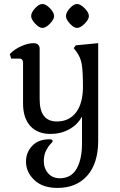

<svg xmlns="http://www.w3.org/2000/svg" viewBox="-20 -675 591 948"><path d="M418.9 -595.7Q418.9 -613.3 397.9 -634.3Q377 -655.3 360.4 -655.3Q343.8 -655.3 324.7 -634.3Q305.7 -613.3 305.7 -595.7Q305.7 -579.1 325.2 -558.1Q344.7 -537.1 360.4 -537.1Q377 -537.1 397.9 -558.1Q418.9 -579.1 418.9 -595.7ZM247.1 -595.7Q247.1 -613.3 226.6 -634.3Q206.1 -655.3 189.5 -655.3Q172.9 -655.3 153.3 -634.3Q133.8 -613.3 133.8 -595.7Q133.8 -579.1 153.8 -558.1Q173.8 -537.1 189.5 -537.1Q206.1 -537.1 226.6 -558.1Q247.1 -579.1 247.1 -595.7ZM464.8 19.5V-461.9L354.5 -451.2L343.8 -437.5L354.5 -423.8Q377.9 -393.6 383.8 -357.4Q389.6 -321.3 389.6 -247.1Q389.6 -165 355.5 -120.1Q321.3 -75.2 260.7 -75.2Q175.8 -75.2 175.8 -184.6V-434.6Q175.8 -447.3 168 -454.6Q160.2 -461.9 146.5 -461.9Q118.2 -461.9 84.5 -446.8Q50.8 -431.6 28.3 -408.2L35.2 -385.7H76.2Q93.8 -385.7 93.8 -364.3V-164.1Q93.8 -92.8 129.4 -53.2Q165 -13.7 229.5 -13.7Q280.3 -13.7 321.8 -36.6Q363.3 -59.6 384.8 -99.6V34.2Q384.8 112.3 357.9 158.7Q331.1 205.1 275.4 205.1Q239.3 205.1 217.8 180.7Q196.3 156.2 196.3 120.1Q196.3 90.8 207 69.3Q217.8 47.9 229 36.6Q240.2 25.4 240.2 22.5Q240.2 12.7 223.6 12.7Q169.9 12.7 139.2 44.9Q108.4 77.1 108.4 123Q108.4 174.8 149.4 213.9Q190.4 252.9 263.7 252.9Q357.4 252.9 411.1 191.9Q464.8 130.9 464.8 19.5Z"/></svg>

Font: Kurale
Style: Regular
Weight: 400
Version: 1.0; ttfautohint (v1.3)